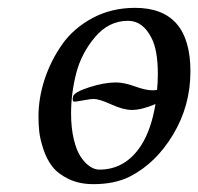

<svg xmlns="http://www.w3.org/2000/svg" viewBox="-20 -459 505 489"><path d="M161 -170Q161 -133 168 -104Q175 -75 186 -59Q197 -43 209 -35Q221 -27 233 -27Q299 -27 339 -88Q365 -128 376 -194Q341 -179 316 -179Q294 -179 263.5 -193Q233 -207 218 -207Q212 -207 192.5 -203.5Q173 -200 170 -200Q163 -200 166 -213Q168 -224 206.5 -236.5Q245 -249 275 -249Q296 -249 323.5 -239Q351 -229 368 -229Q374 -229 380 -230Q382 -250 382 -270Q382 -331 366 -362Q344 -406 306 -406Q257 -406 222 -364.5Q187 -323 174 -272Q161 -221 161 -170ZM78 -162Q78 -209 93.5 -256.5Q109 -304 138 -345.5Q167 -387 215.5 -413Q264 -439 324 -439Q465 -439 465 -277Q465 -190 421 -116.5Q377 -43 310 -9Q272 10 218 10Q182 10 155 -3Q128 -16 113.5 -34.5Q99 -53 90.5 -79Q82 -105 80 -123.5Q78 -142 78 -162Z"/></svg>

Font: Linux Libertine O
Style: Italic
Weight: 400
Italic angle: -12°
Designer: Philipp H. Poll
Foundry: Philipp H. Poll
Version: Version 5.1.6